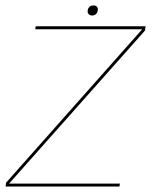

<svg xmlns="http://www.w3.org/2000/svg" viewBox="-30 -686 579 706"><path d="M-9.5 0 -7.5 -14.5 493 -578.5H99.5L101.5 -589.5H505.5L503 -573.5L3.5 -11H411L409 0ZM308.5 -629Q300.5 -629 295.8 -634.5Q291 -640 292.5 -648Q296 -666 314.5 -666Q322 -666 326.5 -660.8Q331 -655.5 329.5 -648Q326 -629 308.5 -629Z"/></svg>

Font: Anybody ExtraExpanded Thin
Style: Italic
Weight: 100
Width: 8
Italic angle: -10°
Designer: Tyler Finck
Foundry: Etcetera Type Company
Version: Version 1.010; ttfautohint (v1.8.3) -l 8 -r 50 -G 200 -x 14 